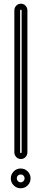

<svg xmlns="http://www.w3.org/2000/svg" viewBox="-20 -815 222 1030"><path d="M57 2V-759Q57 -774 67 -784.5Q77 -795 92 -795Q107 -795 117 -784.5Q127 -774 127 -759V2Q127 17 117 27.5Q107 38 92 38Q77 38 67 27.5Q57 17 57 2ZM88 -759V2Q88 6 92 6Q96 6 96 2V-759Q96 -763 92 -763Q88 -763 88 -759ZM128.5 179.5Q113 195 91 195Q69 195 53.5 179.5Q38 164 38 142Q38 120 53.5 104.5Q69 89 91 89Q113 89 128.5 104.5Q144 120 144 142Q144 164 128.5 179.5ZM106 127Q100 121 91 121Q82 121 76 127Q70 133 70 141.5Q70 150 76 156.5Q82 163 91 163Q100 163 106 156.5Q112 150 112 141.5Q112 133 106 127Z"/></svg>

Font: Soda Fountain
Style: Inline
Weight: 400
Version: Version 1.0